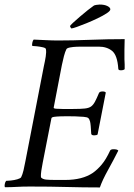

<svg xmlns="http://www.w3.org/2000/svg" viewBox="-27 -820 588 844"><path d="M287 -695Q286 -695 283.5 -699Q281 -703 281 -705Q281 -708 293.5 -719.5Q306 -731 324 -746.5Q342 -762 359 -775.5Q376 -789 385 -795Q387 -797 396.5 -798.5Q406 -800 411 -800Q432 -800 445 -793.5Q458 -787 458 -779Q458 -772 442 -761.5Q426 -751 402 -739.5Q378 -728 353.5 -718Q329 -708 310.5 -701.5Q292 -695 287 -695ZM228 -642Q292 -642 369.5 -645Q447 -648 521 -648Q520 -623 520 -601.5Q520 -580 520 -559Q521 -548 521 -537.5Q521 -527 521 -516Q516 -511 504 -511Q493 -511 493 -518Q489 -577 466 -596Q443 -615 407 -615H329Q324 -615 309.5 -614.5Q295 -614 281.5 -611.5Q268 -609 265 -604Q259 -592 254 -573Q249 -554 245 -534L209 -347Q208 -343 220 -342Q232 -341 247 -341H295Q328 -341 346 -343Q364 -345 373.5 -352Q383 -359 390.5 -373Q398 -387 408 -411Q411 -418 424 -418Q435 -418 438 -413L402 -229Q398 -225 387 -225Q375 -225 374 -232Q372 -274 369 -285.5Q366 -297 361 -301Q357 -305 340.5 -306.5Q324 -308 304 -308.5Q284 -309 267 -309Q255 -309 239 -308.5Q223 -308 211.5 -306.5Q200 -305 199 -300L161 -106Q160 -99 157 -83.5Q154 -68 153 -55Q152 -42 154 -39Q162 -32 175.5 -30.5Q189 -29 217 -29H260Q335 -29 381 -60Q401 -74 420 -96.5Q439 -119 457 -158Q460 -164 472 -164Q489 -164 493 -158Q473 -118 448 -73Q423 -28 412 4Q338 4 266.5 2Q195 0 104 0Q72 0 46.5 1.5Q21 3 -5 3Q-8 -1 -6 -11Q-4 -21 0 -25Q6 -25 21 -26.5Q36 -28 49.5 -32Q63 -36 66 -41Q72 -53 76.5 -72Q81 -91 85 -113L166 -530Q171 -552 174 -571.5Q177 -591 175 -603Q175 -609 162 -612Q149 -615 135 -616.5Q121 -618 115 -618Q113 -622 115 -632Q117 -642 121 -646Q149 -645 175.5 -643.5Q202 -642 228 -642Z"/></svg>

Font: Amiri
Style: Italic
Weight: 400
Italic angle: 10°
Designer: Khaled Hosny
Version: Version 0.113